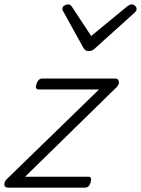

<svg xmlns="http://www.w3.org/2000/svg" viewBox="-30 -860 646 880"><path d="M8 0Q-10 0 -10 -14Q-10 -28 0 -38L424 -450H148Q139 -450 136 -456Q133 -462 137 -475Q141 -487 147.5 -493.5Q154 -500 163 -500H497Q508 -500 512 -493.5Q516 -487 514.5 -478Q513 -469 504 -460L85 -50H375Q384 -50 386.5 -44Q389 -38 385 -23Q382 -12 375.5 -6Q369 0 359 0ZM573 -840Q582 -840 589 -833.5Q596 -827 596 -819Q596 -813 593.5 -809.5Q591 -806 587 -802L406 -639Q398 -631 391 -628.5Q384 -626 376 -626Q369 -626 363 -629Q357 -632 352 -641L262 -804Q259 -808 257.5 -812Q256 -816 256 -820Q256 -829 265 -834.5Q274 -840 281 -840Q288 -840 291.5 -837.5Q295 -835 299 -830L388 -695L552 -830Q559 -835 563.5 -837.5Q568 -840 573 -840Z"/></svg>

Font: Playwrite CO ExtraLight
Style: Regular
Weight: 250
Version: Version 1.002